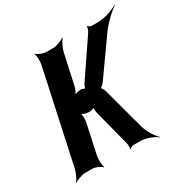

<svg xmlns="http://www.w3.org/2000/svg" viewBox="-176 -906 1077 1100"><g transform="rotate(-30 363.0 -356.0)"><path d="M328 -268 391 -23C393 -16 393 5 390 11L391 13C395 7 412 0 419 0H463C501 0 550 20 571 38L572 35C551 17 520 -30 509 -73L435 -348C432 -358 422 -377 415 -377L414 -373C421 -373 440 -392 447 -402L613 -636C645 -680 696 -728 726 -747L725 -750C695 -731 637 -711 598 -711H552C545 -711 531 -718 530 -724L527 -722C528 -716 521 -695 515 -687L354 -450C348 -442 338 -419 339 -413L342 -415C341 -421 322 -426 315 -426H311C298 -426 274 -419 266 -411L268 -408C278 -416 291 -444 294 -460L338 -661C343 -685 362 -722 374 -735L372 -737C357 -725 321 -711 298 -711H254C231 -711 198 -725 189 -737L188 -735C194 -722 196 -685 191 -661L59 -50C54 -26 36 11 24 24V26C39 14 77 0 100 0H144C167 0 198 14 207 26L210 24C204 11 201 -26 206 -50L249 -249C253 -269 252 -303 243 -313L240 -311C246 -300 272 -291 288 -291H299C306 -291 327 -296 330 -302L328 -304C324 -298 326 -275 328 -268Z"/></g></svg>

Font: Asimov
Style: EdgeExtremeIt
Weight: 500
Designer: Google
Version: Version 2.000980: 2014